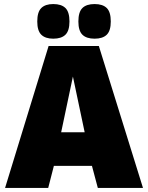

<svg xmlns="http://www.w3.org/2000/svg" viewBox="-20 -928 731 948"><path d="M5 0 220 -701H468L686 0H463L434 -109H246L218 0ZM282 -275H398L340 -550ZM447 -737Q407 -737 387 -756.5Q367 -776 367 -822Q367 -869 387 -888.5Q407 -908 447 -908Q487 -908 507 -888.5Q527 -869 527 -822Q527 -776 507 -756.5Q487 -737 447 -737ZM243 -737Q204 -737 184 -756.5Q164 -776 164 -822Q164 -869 184 -888.5Q204 -908 243 -908Q283 -908 303 -888.5Q323 -869 323 -822Q323 -776 303 -756.5Q283 -737 243 -737Z"/></svg>

Font: Georama ExtraBold
Style: Regular
Weight: 800
Designer: Jean-Baptiste Levee
Foundry: Production Type
Version: Version 1.001